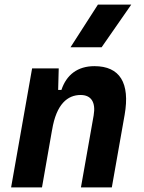

<svg xmlns="http://www.w3.org/2000/svg" viewBox="-20 -815 626 835"><path d="M28.3 0H162.6L206.5 -250.5V-249.5C225.1 -363.8 274.9 -401.9 330.6 -401.9C376 -401.9 397.5 -371.1 387.2 -312.5L332 0H466.3L522 -315.4C546.4 -454.6 501 -527.3 390.6 -527.3C317.4 -527.3 269 -489.7 247.1 -423.8H232.9L235.4 -517.6H119.6ZM286.6 -609.4H421.9L550.8 -794.9H405.8Z"/></svg>

Font: Cascadia Mono PL
Style: Bold Italic
Weight: 700
Italic angle: -10°
Monospace: yes
Designer: Aaron Bell
Foundry: Saja Typeworks
Version: Version 2404.023